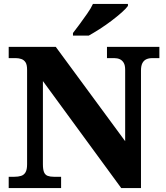

<svg xmlns="http://www.w3.org/2000/svg" viewBox="-20 -951 838 971"><path d="M24 0V-57H53Q72 -57 86.5 -61.5Q101 -66 109 -79.5Q117 -93 117 -120V-598Q117 -624 109 -636Q101 -648 88 -652.5Q75 -657 61 -657H24V-714H262L613 -237V-598Q613 -621 605.5 -633.5Q598 -646 586 -651.5Q574 -657 559 -657H521V-714H786V-657H749Q732 -657 719.5 -651Q707 -645 700 -631.5Q693 -618 693 -594V0H593L197 -541V-120Q197 -93 203 -79.5Q209 -66 221.5 -61.5Q234 -57 252 -57H289V0ZM349 -784Q364 -803 383 -829Q402 -855 421 -882Q440 -909 450 -931H627V-921Q618 -908 595.5 -888Q573 -868 544 -846Q515 -824 484.5 -804.5Q454 -785 429 -771H349Z"/></svg>

Font: Noto Serif Khmer ExtraBold
Style: Regular
Weight: 800
Version: Version 2.003